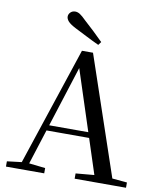

<svg xmlns="http://www.w3.org/2000/svg" viewBox="-100 -1033 927 1112"><g transform="rotate(10 363.0 -477.0)"><path d="M430 -806 416 -787Q379 -804 343 -822.5Q307 -841 271 -859Q238 -876 225.5 -890Q213 -904 213 -918Q213 -932 224 -943Q235 -954 252 -954Q266 -954 280 -945Q294 -936 317 -913Q344 -889 373 -861.5Q402 -834 430 -806ZM12 0V-31L111 -43H129L237 -31V0ZM84 0 329 -737H394L644 0H538L320 -669H341L337 -655L128 0ZM193 -247 197 -279H505L510 -247ZM416 0V-31L550 -43H586L718 -31V0Z"/></g></svg>

Font: Noto Serif JP ExtraLight Medium
Style: Regular
Weight: 500
Version: Version 2.003-H1;hotconv 1.1.1;makeotfexe 2.6.0